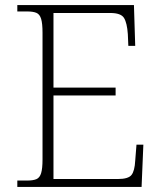

<svg xmlns="http://www.w3.org/2000/svg" viewBox="-20 -734 632 754"><path d="M48 0V-25H87Q110 -25 123 -30.5Q136 -36 141.5 -54Q147 -72 147 -108V-605Q147 -642 141.5 -660Q136 -678 123 -683.5Q110 -689 87 -689H48V-714H506L511 -554H484L482 -600Q479 -644 467 -663.5Q455 -683 413 -683H190V-390H434V-359H190V-31H443Q484 -31 496.5 -47Q509 -63 511 -103L516 -166H543L536 0Z"/></svg>

Font: Noto Serif ExtraLight
Style: Regular
Weight: 200
Designer: Monotype Design Team
Foundry: Monotype Imaging Inc.
Version: Version 2.015; ttfautohint (v1.8.4.7-5d5b)